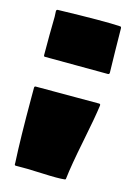

<svg xmlns="http://www.w3.org/2000/svg" viewBox="-98 -549 511 722"><g transform="rotate(15 157.0 -187.5)"><path d="M31 -191H278Q284 -191 283 -184Q277 -138 257 -39Q237 60 231 113Q231 118 226 118Q203 121 139 118Q75 115 36 116Q31 116 31 111Q31 110 31 107.5Q31 105 31 104Q26 13 26 -146V-185Q26 -191 31 -191ZM279 -492Q284 -492 284 -485Q285 -393 287 -314Q287 -307 281 -307Q271 -307 165.5 -307.5Q60 -308 37 -308Q31 -307 31 -314Q31 -350 31 -391Q32 -428 32 -463Q32 -473 31 -484Q31 -491 37 -491Q220 -496 279 -492Z"/></g></svg>

Font: Cubao Free 
Style: Regular
Weight: 400
Designer: Aaron Amar
Version: Version 001.001